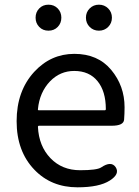

<svg xmlns="http://www.w3.org/2000/svg" viewBox="-20 -787 594 820"><path d="M311 13Q199 13 127 -62Q51 -141 51 -269.5Q51 -398 126 -480Q197 -557 297.5 -557Q398 -557 455 -488.5Q512 -420 512 -329Q512 -302 510 -276Q508 -250 457 -250H147Q142 -250 142 -245Q146 -163 195.5 -111.5Q245 -60 322 -60Q394 -60 412 -72Q455 -101 474 -73Q493 -44 449 -16Q404 13 311 13ZM142 -321Q141 -316 146 -316H427Q432 -316 432 -321Q432 -397 396.5 -440.5Q361 -484 297 -484Q237 -484 194 -440Q149 -393 142 -321ZM187 -656Q163 -656 147.5 -672Q132 -688 132 -711.5Q132 -735 147.5 -751Q163 -767 187 -767Q211 -767 226.5 -751Q242 -735 242 -711.5Q242 -688 226.5 -672Q211 -656 187 -656ZM402.5 -656Q379 -656 363 -672Q347 -688 347 -711.5Q347 -735 363 -751Q379 -767 402.5 -767Q426 -767 442 -751Q458 -735 458 -711.5Q458 -688 442 -672Q426 -656 402.5 -656Z"/></svg>

Font: Resource Han Rounded JP
Style: Regular
Weight: 400
Designer: Cyano Hao (round all glyphs); Ryoko NISHIZUKA 西塚涼子 (kana, bopomofo & ideographs); Paul D. Hunt (Latin, Greek & Cyrillic)
Foundry: Cyano Hao
Version: 0.990